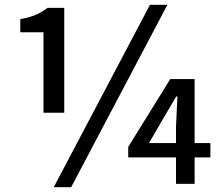

<svg xmlns="http://www.w3.org/2000/svg" viewBox="-20 -770 929 804"><path d="M162 -298H249V-737H179C146 -713 118 -699 65 -690V-635H162ZM205 14H278L681 -750H608ZM717 0H795V-111H861V-171H795V-439H693L517 -155V-111H717ZM717 -171H604L665 -276L718 -366H723L717 -240Z"/></svg>

Font: Noto Sans CJK SC Medium
Style: Regular
Weight: 500
Designer: Ryoko NISHIZUKA 西塚涼子 (kana, bopomofo & ideographs); Paul D. Hunt (Latin, Greek & Cyrillic); Sandoll Communications 산돌커뮤니
Foundry: Adobe
Version: Version 2.004;hotconv 1.0.118;makeotfexe 2.5.65603